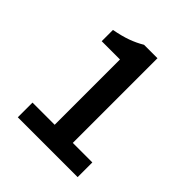

<svg xmlns="http://www.w3.org/2000/svg" viewBox="-178 -753 869 869"><g transform="rotate(45 256.5 -318.0)"><path d="M74 0V-94H216V-512H99V-584Q147 -593 181.5 -605.5Q216 -618 246 -636H332V-94H457V0Z"/></g></svg>

Font: TT Toshiba Sans Medium
Style: Regular
Weight: 500
Designer: Paul D. Hunt
Foundry: Toshiba Corporation
Version: Version 2.020;PS 2.000;hotconv 1.0.86;makeotf.lib2.5.63406